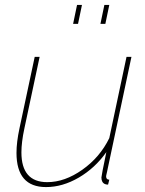

<svg xmlns="http://www.w3.org/2000/svg" viewBox="-20 -750 591 780"><path d="M277 -653 293 -730H313L297 -653ZM388 -653 404 -730H424L408 -653ZM47 -129Q47 -172 59 -228L121 -519H141L79 -228Q67 -172 67 -131Q67 -10 172 -10Q243 -10 314.5 -60.5Q386 -111 424 -189L494 -519H514L418 -67Q417 -61 415 -52.5Q413 -44 412 -39.5Q411 -35 411 -34Q411 -20 424 -20L419 0Q413 0 407 -2Q392 -8 392 -29Q392 -36 412 -132Q366 -67 300 -28.5Q234 10 167 10Q47 10 47 -129Z"/></svg>

Font: Raleway-v4020 Thin
Style: Italic
Weight: 250
Italic angle: -12°
Designer: Matt McInerney, Pablo Impallari, Rodrigo Fuenzalida
Foundry: Matt McInerney, Pablo Impallari, Rodrigo Fuenzalida
Version: Version 4.020;PS 004.020;hotconv 1.0.88;makeotf.lib2.5.64775